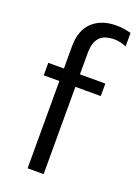

<svg xmlns="http://www.w3.org/2000/svg" viewBox="-143 -806 628 868"><g transform="rotate(20 171.5 -372.0)"><path d="M105 0V-419.9H29.8V-480H105V-585.9Q105 -664.1 147.7 -704.1Q190.4 -744.1 262.2 -744.1Q297.9 -744.1 333 -733.9V-668.9Q304.2 -682.1 274.9 -682.1Q227.1 -682.1 204.6 -657.7Q182.1 -633.3 182.1 -582V-480H304.2V-419.9H182.1V0Z"/></g></svg>

Font: Prompt Light
Style: Regular
Weight: 300
Designer: Katatrad Team
Foundry: CadsonDemak
Version: Version 1.000;PS 001.000;hotconv 1.0.88;makeotf.lib2.5.64775